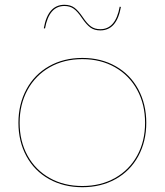

<svg xmlns="http://www.w3.org/2000/svg" viewBox="-20 -774 688 802"><path d="M57 -261Q57 -339 90.5 -401Q124 -463 185 -497.5Q246 -532 324 -532Q402 -532 463 -497.5Q524 -463 557.5 -401Q591 -339 591 -261Q591 -183 557.5 -121.5Q524 -60 463 -26Q402 8 324 8Q246 8 185 -26Q124 -60 90.5 -121.5Q57 -183 57 -261ZM586 -261Q586 -338 553 -398.5Q520 -459 460.5 -493Q401 -527 324 -527Q247 -527 187.5 -493Q128 -459 95 -398.5Q62 -338 62 -261Q62 -184 95 -124Q128 -64 187.5 -30.5Q247 3 324 3Q401 3 460.5 -30.5Q520 -64 553 -124Q586 -184 586 -261ZM485 -745Q468 -647 399 -647Q374 -647 357.5 -659Q341 -671 322 -699Q304 -726 288 -737.5Q272 -749 249 -749Q185 -749 168 -655L163 -656Q180 -754 249 -754Q274 -754 290.5 -742Q307 -730 326 -702Q344 -675 360 -663.5Q376 -652 399 -652Q463 -652 480 -746Z"/></svg>

Font: Hepta Slab Hairline
Style: Regular
Weight: 400
Designer: Michael LaGattuta
Foundry: Michael LaGattuta
Version: Version 1.100; ttfautohint (v1.8) -l 8 -r 50 -G 200 -x 14 -D